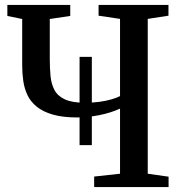

<svg xmlns="http://www.w3.org/2000/svg" viewBox="-20 -763 746 783"><path d="M304.5 -171V-531H354.5V-171ZM469.5 -320Q432.5 -303 385.2 -293.5Q338 -284 295 -284Q235.5 -284 195.2 -295.8Q155 -307.5 130 -327.8Q105 -348 92.2 -374.8Q79.5 -401.5 75 -432.5Q70.5 -463.5 70.5 -496V-685.5L10 -698V-743H266.5V-698L183 -685.5V-522.5Q183 -486 186 -453.5Q189 -421 202 -396.2Q215 -371.5 244.5 -357.8Q274 -344 326.5 -344Q358.5 -344 385.8 -347.8Q413 -351.5 434.5 -357.8Q456 -364 469.5 -371V-686L382 -699V-743H667V-699L582.5 -686V-54.5L667.5 -42.5V0H364V-43L469.5 -54.5Z"/></svg>

Font: Merriweather 48pt Medium
Style: Regular
Weight: 500
Version: Version 2.100